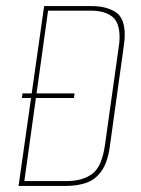

<svg xmlns="http://www.w3.org/2000/svg" viewBox="-20 -611 465 631"><path d="M41 0 125 -591H281Q328 -591 359 -572Q390 -553 390 -496Q390 -481 387 -461L341 -130Q334 -78 314 -49.5Q294 -21 264.5 -10.5Q235 0 197 0ZM200 -16Q251 -16 283 -39.5Q315 -63 325 -135L370 -455Q373 -473 373 -489Q373 -538 348 -557Q323 -576 278 -576H138L60 -16ZM52 -289 54 -304H225L223 -289Z"/></svg>

Font: Alumni Sans Pinstripe
Style: Italic
Weight: 400
Italic angle: -8°
Designer: Robert E. Leuschke
Foundry: Robert E. Leuschke
Version: Version 1.010; ttfautohint (v1.8.4.7-5d5b)